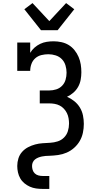

<svg xmlns="http://www.w3.org/2000/svg" viewBox="-20 -1011 640 1246"><path d="M256 215Q235 215 214 212Q193 209 174 200.5Q155 192 138.5 178.5Q122 165 111.5 146.5Q101 128 96.5 107.5Q92 87 92 66Q92 41 99.5 17Q107 -7 123.5 -25.5Q140 -44 162 -55.5Q184 -67 208 -73.5Q232 -80 256.5 -81.5Q281 -83 306 -84.5Q331 -86 354.5 -93.5Q378 -101 395.5 -118.5Q413 -136 420.5 -160Q428 -184 428 -209Q428 -226 425 -243.5Q422 -261 414.5 -276.5Q407 -292 395 -305Q383 -318 367.5 -326Q352 -334 334.5 -337Q317 -340 300 -340H238V-424H300Q323 -424 345 -431Q367 -438 383 -454.5Q399 -471 405.5 -493.5Q412 -516 412 -539Q412 -563 405 -586.5Q398 -610 381.5 -627Q365 -644 341.5 -651.5Q318 -659 294 -659Q271 -659 248.5 -653.5Q226 -648 209 -633Q192 -618 184 -596Q176 -574 176 -551H92V-735H176V-668Q187 -687 204 -702Q221 -717 241 -726.5Q261 -736 283 -739.5Q305 -743 328 -743Q353 -743 378.5 -737.5Q404 -732 425.5 -719Q447 -706 463.5 -685.5Q480 -665 490 -641.5Q500 -618 504 -593Q508 -568 508 -542Q508 -518 503.5 -493.5Q499 -469 487 -447.5Q475 -426 456 -409.5Q437 -393 415 -383Q440 -372 462 -354.5Q484 -337 498.5 -313Q513 -289 518.5 -261.5Q524 -234 524 -207Q524 -178 518 -149.5Q512 -121 497.5 -96Q483 -71 461 -51.5Q439 -32 412.5 -20.5Q386 -9 357.5 -5Q329 -1 300 0Q288 0 276 1Q264 2 252 4.5Q240 7 228.5 11.5Q217 16 207.5 23.5Q198 31 193 42Q188 53 188 66Q188 79 192 92Q196 105 206 114.5Q216 124 229.5 127.5Q243 131 256 131H300V215ZM246 -815 138 -951 191 -991 300 -874 409 -991 462 -951 354 -815Z"/></svg>

Font: Iosevka HT Medium Extended
Style: Regular
Weight: 500
Width: 7
Monospace: yes
Designer: Belleve Invis
Foundry: Belleve Invis
Version: Version 32.3.0; ttfautohint (v1.8.4)